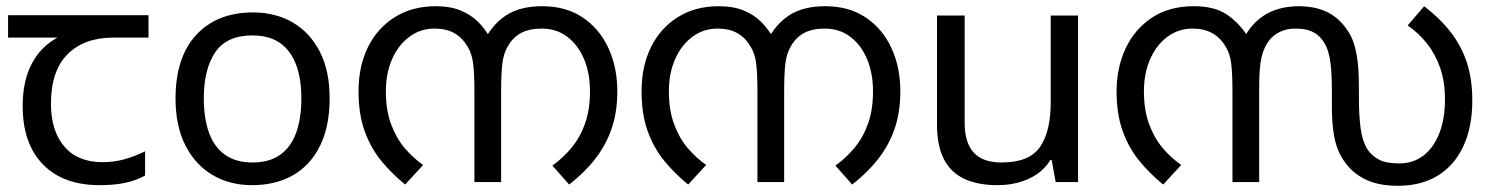

<svg xmlns="http://www.w3.org/2000/svg" viewBox="-20 -586 4798 618"><path d="M301 10Q183 10 118 -57Q53 -124 53 -245Q53 -325 82 -380.5Q111 -436 165 -465H6V-537H458V-465H345Q251 -465 197.5 -411.5Q144 -358 144 -252Q144 -165 187 -114.5Q230 -64 310 -64Q347 -64 381 -73.5Q415 -83 447 -99V-21Q418 -5 383 2.5Q348 10 301 10Z M1041 -269Q1041 -180 1010.5 -117.5Q980 -55 924 -22.5Q868 10 791 10Q720 10 664.5 -22.5Q609 -55 577 -117.5Q545 -180 545 -269Q545 -402 612 -474Q679 -546 794 -546Q867 -546 922.5 -513.5Q978 -481 1009.5 -419.5Q1041 -358 1041 -269ZM636 -269Q636 -206 652.5 -159.5Q669 -113 704 -88Q739 -63 793 -63Q847 -63 882 -88Q917 -113 933.5 -159.5Q950 -206 950 -269Q950 -333 933 -378Q916 -423 881.5 -447.5Q847 -472 792 -472Q710 -472 673 -418Q636 -364 636 -269Z M1383 -566Q1429 -566 1462 -552.5Q1495 -539 1518 -516.5Q1541 -494 1557 -465L1544 -466Q1575 -518 1618 -542Q1661 -566 1725 -566Q1802 -566 1856 -529.5Q1910 -493 1938.5 -431Q1967 -369 1967 -292Q1967 -226 1949 -173Q1931 -120 1896.5 -75.5Q1862 -31 1812 8L1758 -53Q1793 -78 1820.5 -111.5Q1848 -145 1863.5 -189.5Q1879 -234 1879 -292Q1879 -350 1860 -395.5Q1841 -441 1806 -467.5Q1771 -494 1724 -494Q1683 -494 1656.5 -479.5Q1630 -465 1614 -436Q1601 -414 1597 -382Q1593 -350 1593 -291V0H1507V-291Q1507 -348 1503 -381Q1499 -414 1485 -436Q1468 -465 1442 -479.5Q1416 -494 1379 -494Q1333 -494 1297.5 -467.5Q1262 -441 1242 -395.5Q1222 -350 1222 -292Q1222 -232 1238.5 -187Q1255 -142 1282 -110Q1309 -78 1342 -55L1284 8Q1241 -27 1207 -68.5Q1173 -110 1153.5 -164.5Q1134 -219 1134 -292Q1134 -373 1164.5 -434.5Q1195 -496 1251 -531Q1307 -566 1383 -566Z M2294 -566Q2340 -566 2373 -552.5Q2406 -539 2429 -516.5Q2452 -494 2468 -465L2455 -466Q2486 -518 2529 -542Q2572 -566 2636 -566Q2713 -566 2767 -529.5Q2821 -493 2849.5 -431Q2878 -369 2878 -292Q2878 -226 2860 -173Q2842 -120 2807.5 -75.5Q2773 -31 2723 8L2669 -53Q2704 -78 2731.5 -111.5Q2759 -145 2774.5 -189.5Q2790 -234 2790 -292Q2790 -350 2771 -395.5Q2752 -441 2717 -467.5Q2682 -494 2635 -494Q2594 -494 2567.5 -479.5Q2541 -465 2525 -436Q2512 -414 2508 -382Q2504 -350 2504 -291V0H2418V-291Q2418 -348 2414 -381Q2410 -414 2396 -436Q2379 -465 2353 -479.5Q2327 -494 2290 -494Q2244 -494 2208.5 -467.5Q2173 -441 2153 -395.5Q2133 -350 2133 -292Q2133 -232 2149.5 -187Q2166 -142 2193 -110Q2220 -78 2253 -55L2195 8Q2152 -27 2118 -68.5Q2084 -110 2064.5 -164.5Q2045 -219 2045 -292Q2045 -373 2075.5 -434.5Q2106 -496 2162 -531Q2218 -566 2294 -566Z M3450 -536V0H3378L3365 -71H3361Q3344 -43 3317 -25Q3290 -7 3258 1.5Q3226 10 3191 10Q3127 10 3083.5 -10.5Q3040 -31 3018 -74Q2996 -117 2996 -185V-536H3085V-191Q3085 -127 3114 -95Q3143 -63 3204 -63Q3293 -63 3327.5 -113Q3362 -163 3362 -257V-536Z M4162 -566Q4206 -566 4242 -551.5Q4278 -537 4303 -507Q4317 -491 4328.5 -469Q4340 -447 4347 -408Q4354 -369 4354 -303V-269Q4354 -214 4359.5 -173Q4365 -132 4381 -106Q4395 -85 4418 -72.5Q4441 -60 4484 -60Q4529 -60 4562 -85.5Q4595 -111 4613 -157.5Q4631 -204 4631 -266Q4631 -323 4615.5 -367.5Q4600 -412 4573 -446Q4546 -480 4511 -504L4564 -566Q4615 -527 4649.5 -482.5Q4684 -438 4701.5 -384.5Q4719 -331 4719 -263Q4719 -177 4690 -115Q4661 -53 4607.5 -20.5Q4554 12 4480 12Q4423 12 4384 -4.5Q4345 -21 4319 -51Q4300 -73 4288.5 -99.5Q4277 -126 4272 -161.5Q4267 -197 4267 -246V-295Q4267 -365 4259.5 -402Q4252 -439 4234 -460Q4221 -477 4200.5 -485.5Q4180 -494 4150 -494Q4122 -494 4101 -484Q4080 -474 4066 -457Q4049 -436 4041 -403.5Q4033 -371 4033 -309V0H3947V-292Q3947 -348 3943 -381Q3939 -414 3925 -436Q3908 -465 3881.5 -479.5Q3855 -494 3819 -494Q3773 -494 3737.5 -467.5Q3702 -441 3682 -395.5Q3662 -350 3662 -292Q3662 -232 3678.5 -187Q3695 -142 3722 -110Q3749 -78 3782 -55L3724 8Q3681 -27 3647 -68.5Q3613 -110 3593.5 -164.5Q3574 -219 3574 -292Q3574 -368 3603 -430Q3632 -492 3687.5 -529Q3743 -566 3823 -566Q3888 -566 3927 -540.5Q3966 -515 3994 -472L3989 -473Q4017 -520 4060 -543Q4103 -566 4162 -566Z"/></svg>

Font: malayalam15
Style: Book
Weight: 400
Designer: Jelle Bosma - Monotype Design Team
Foundry: Monotype Imaging Inc.
Version: Version 2.003